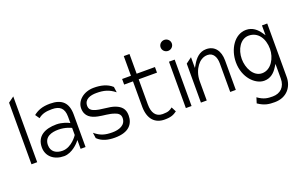

<svg xmlns="http://www.w3.org/2000/svg" viewBox="-96 -1062 2632 1676"><g transform="rotate(-20 1220.0 -223.5)"><path d="M38 -20H91V-631L38 -592Z M173 -127C173 -44 238 11 331 11C407 11 470 -62 470 -62L487 -82V0H533V-302C533 -412 479 -462 370 -462C296 -462 253 -443 215 -413L242 -374C277 -403 315 -411 370 -411C443 -411 480 -379 480 -301V-242L466 -249C466 -249 416 -273 361 -273C254 -273 173 -232 173 -127ZM230 -128C230 -205 297 -224 361 -224C426 -224 473 -200 480 -197V-131C479 -129 420 -38 334 -38C277 -38 230 -65 230 -128Z M612 -331C612 -253 667 -226 726 -214C771 -204 830 -204 875 -186C897 -179 924 -164 924 -129C924 -61 859 -40 798 -40C730 -40 687 -52 636 -95L643 -43C685 -1 743 11 803 11C938 11 981 -56 981 -132C981 -194 948 -222 904 -240C847 -264 766 -256 708 -280C690 -287 669 -300 669 -333C669 -395 728 -411 782 -411C850 -411 898 -399 952 -356L945 -408C900 -450 837 -462 777 -462C678 -462 612 -398 612 -331Z M1036 -397H1118V-158C1120 -47 1175 11 1265 11C1327 11 1350 -2 1380 -23L1357 -68C1335 -51 1319 -40 1265 -40C1201 -40 1171 -87 1171 -163V-397H1341V-449H1171V-632H1118V-449H1036Z M1446 -593C1446 -565 1469 -542 1498 -542C1527 -542 1550 -565 1550 -593C1550 -621 1527 -644 1498 -644C1469 -644 1446 -621 1446 -593ZM1472 -20H1525V-451H1472Z M1612 -20H1666V-197C1666 -256 1685 -303 1709 -336C1730 -365 1763 -391 1807 -391C1860 -391 1884 -344 1884 -286V-20H1936V-294C1936 -385 1891 -443 1814 -443C1751 -443 1711 -400 1682 -349L1666 -322V-422L1612 -382Z M2019 -246C2019 -103 2115 -10 2198 -10C2257 -10 2295 -45 2323 -90L2339 -115V21C2339 99 2291 144 2220 144C2177 144 2138 142 2083 102L2067 153C2127 194 2169 197 2220 197C2333 197 2392 116 2392 27V-471H2343V-380L2327 -403C2298 -446 2258 -482 2198 -482C2090 -482 2019 -366 2019 -246ZM2077 -255C2077 -344 2126 -427 2203 -427C2288 -427 2339 -352 2339 -255C2339 -173 2288 -78 2203 -78C2122 -78 2077 -173 2077 -255Z"/></g></svg>

Font: Charger Sport
Style: ExLitNrw
Weight: 200
Designer: Jasper
Foundry: Cannot Into Space Fonts
Version: Version 1.1